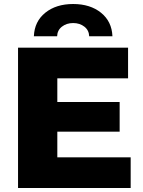

<svg xmlns="http://www.w3.org/2000/svg" viewBox="-20 -938 712 958"><path d="M632 -153V0H70V-700H619V-547H266V-429H577V-281H266V-153ZM345 -918Q430 -918 484 -874.5Q538 -831 541 -757H425Q424 -787 401 -805Q378 -823 345 -823Q312 -823 289 -805Q266 -787 265 -757H149Q152 -831 206 -874.5Q260 -918 345 -918Z"/></svg>

Font: CMG Sans ExtraBold
Style: Regular
Weight: 800
Designer: Julieta Ulanovsky
Foundry: Julieta Ulanovsky
Version: Version 7.200